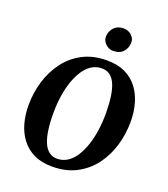

<svg xmlns="http://www.w3.org/2000/svg" viewBox="-173 -1104 1079 1235"><g transform="rotate(20 366.0 -486.5)"><path d="M328 10Q255.5 10 203.2 -15.5Q151 -41 117.5 -85.2Q84 -129.5 68 -187.2Q52 -245 52 -310Q52 -393.5 75.5 -472.5Q99 -551.5 146 -614.8Q193 -678 263.8 -715.5Q334.5 -753 429.5 -753Q502.5 -753 555 -727.8Q607.5 -702.5 640.8 -658Q674 -613.5 690 -556.8Q706 -500 706 -437Q706.5 -352 683.2 -272Q660 -192 612.8 -128.5Q565.5 -65 494.5 -27.5Q423.5 10 328 10ZM341.5 -48.5Q380.5 -48.5 412 -69Q443.5 -89.5 467 -126.2Q490.5 -163 506.5 -211.2Q522.5 -259.5 530.2 -315.2Q538 -371 538 -430Q537.5 -495 530.5 -544Q523.5 -593 509 -626.2Q494.5 -659.5 471.5 -676.5Q448.5 -693.5 416 -693.5Q377 -693.5 345.5 -673.2Q314 -653 290.5 -616.5Q267 -580 251 -532Q235 -484 227.2 -429Q219.5 -374 219.5 -316.5Q219.5 -250.5 226.8 -200.5Q234 -150.5 248.8 -116.8Q263.5 -83 286.8 -65.8Q310 -48.5 341.5 -48.5ZM442 -823.5Q423 -823.5 405.8 -834Q388.5 -844.5 378.2 -861.2Q368 -878 369 -897Q371 -934 395.2 -958.5Q419.5 -983 458 -983Q492 -983 514.2 -962Q536.5 -941 535.5 -913Q535 -875.5 511 -849.5Q487 -823.5 442 -823.5Z"/></g></svg>

Font: Merriweather ExtraBold
Style: Italic
Weight: 800
Italic angle: -7.8°
Version: Version 2.101